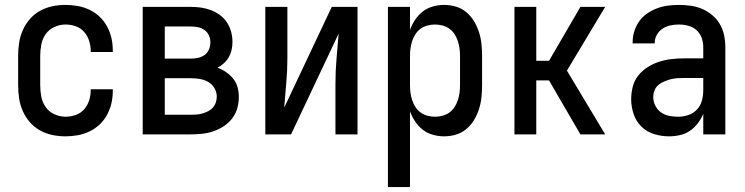

<svg xmlns="http://www.w3.org/2000/svg" viewBox="-20 -548 3040 783"><path d="M247 8Q220 8 193.5 2.5Q167 -3 143.5 -16Q120 -29 102 -49.5Q84 -70 73 -95Q62 -120 58 -146.5Q54 -173 54 -200V-320Q54 -347 58 -373.5Q62 -400 73 -425Q84 -450 102 -470.5Q120 -491 143.5 -504Q167 -517 193.5 -522.5Q220 -528 247 -528Q272 -528 297 -523.5Q322 -519 345 -508Q368 -497 386.5 -479.5Q405 -462 417 -439.5Q429 -417 434.5 -392.5Q440 -368 440 -342V-336H350V-340Q350 -361 343.5 -381.5Q337 -402 323 -418Q309 -434 288.5 -441Q268 -448 247 -448Q224 -448 202 -438Q180 -428 166.5 -409Q153 -390 148.5 -366.5Q144 -343 144 -320V-200Q144 -177 148.5 -153.5Q153 -130 166.5 -111Q180 -92 202 -82Q224 -72 247 -72Q268 -72 288.5 -79Q309 -86 323 -102Q337 -118 343.5 -138.5Q350 -159 350 -180V-184H440V-178Q440 -152 434.5 -127.5Q429 -103 417 -80.5Q405 -58 386.5 -40.5Q368 -23 345 -12Q322 -1 297 3.5Q272 8 247 8Z M758 0H562V-520H758Q779 -520 800 -517Q821 -514 840.5 -506.5Q860 -499 877 -486.5Q894 -474 905.5 -456.5Q917 -439 922.5 -418.5Q928 -398 928 -377Q928 -361 924.5 -345Q921 -329 913 -315Q905 -301 893 -290Q881 -279 867 -272Q886 -265 902.5 -253.5Q919 -242 931.5 -226.5Q944 -211 949 -191.5Q954 -172 954 -152Q954 -129 947.5 -106Q941 -83 926.5 -64.5Q912 -46 892 -33Q872 -20 850 -12.5Q828 -5 804.5 -2.5Q781 0 758 0ZM652 -309H758Q773 -309 787.5 -312Q802 -315 814 -323.5Q826 -332 832 -346Q838 -360 838 -375Q838 -390 832 -403.5Q826 -417 814 -425.5Q802 -434 787.5 -437Q773 -440 758 -440H652ZM652 -80H758Q770 -80 782.5 -81Q795 -82 806.5 -85.5Q818 -89 829 -94.5Q840 -100 848 -109Q856 -118 860 -130Q864 -142 864 -154Q864 -172 854.5 -188.5Q845 -205 829 -214Q813 -223 794.5 -226Q776 -229 758 -229H652Z M1062 0V-520H1152V-312Q1152 -261 1147.5 -210.5Q1143 -160 1139 -109L1333 -520H1438V0H1348V-208Q1348 -259 1352.5 -309.5Q1357 -360 1361 -411L1167 0Z M1562 215V-520H1652V-426Q1660 -448 1673 -467.5Q1686 -487 1704 -501Q1722 -515 1745 -521.5Q1768 -528 1791 -528Q1816 -528 1839.5 -521Q1863 -514 1882 -498Q1901 -482 1913.5 -461Q1926 -440 1933.5 -416.5Q1941 -393 1943.5 -368.5Q1946 -344 1946 -320V-200Q1946 -176 1943.5 -151.5Q1941 -127 1933.5 -103.5Q1926 -80 1913.5 -59Q1901 -38 1882 -22Q1863 -6 1839.5 1Q1816 8 1791 8Q1768 8 1745 1.5Q1722 -5 1704 -19Q1686 -33 1673 -52.5Q1660 -72 1652 -94V215ZM1754 -72Q1769 -72 1784.5 -76Q1800 -80 1812.5 -89Q1825 -98 1833.5 -111Q1842 -124 1847 -139Q1852 -154 1854 -169.5Q1856 -185 1856 -200V-320Q1856 -335 1854 -350.5Q1852 -366 1847 -381Q1842 -396 1833.5 -409Q1825 -422 1812.5 -431Q1800 -440 1784.5 -444Q1769 -448 1754 -448Q1739 -448 1723.5 -444Q1708 -440 1695.5 -431Q1683 -422 1674.5 -409Q1666 -396 1661 -381Q1656 -366 1654 -350.5Q1652 -335 1652 -320V-200Q1652 -185 1654 -169.5Q1656 -154 1661 -139Q1666 -124 1674.5 -111Q1683 -98 1695.5 -89Q1708 -80 1723.5 -76Q1739 -72 1754 -72Z M2078 0V-520H2167V-300H2219L2347 -520H2448L2292 -260L2448 0H2347L2219 -220H2167V0Z M2708 8Q2678 8 2648 -1Q2618 -10 2596 -31.5Q2574 -53 2564 -83Q2554 -113 2554 -143Q2554 -169 2560.5 -194.5Q2567 -220 2583 -240Q2599 -260 2621 -274Q2643 -288 2667.5 -296Q2692 -304 2717.5 -307Q2743 -310 2769 -310H2848V-355Q2848 -375 2841.5 -393.5Q2835 -412 2820.5 -425Q2806 -438 2787 -443Q2768 -448 2749 -448Q2731 -448 2714 -444.5Q2697 -441 2682.5 -431.5Q2668 -422 2659 -406.5Q2650 -391 2650 -374V-371H2560V-376Q2560 -399 2567 -421Q2574 -443 2587 -461.5Q2600 -480 2619 -493Q2638 -506 2659.5 -514Q2681 -522 2703.5 -525Q2726 -528 2749 -528Q2773 -528 2797.5 -524.5Q2822 -521 2844 -511.5Q2866 -502 2885 -486Q2904 -470 2916 -449Q2928 -428 2933 -404Q2938 -380 2938 -355V0H2848V-84Q2840 -64 2826 -45.5Q2812 -27 2793.5 -14.5Q2775 -2 2753 3Q2731 8 2708 8ZM2746 -72Q2767 -72 2787.5 -79Q2808 -86 2822.5 -101.5Q2837 -117 2842.5 -138Q2848 -159 2848 -180V-230H2769Q2755 -230 2741 -229Q2727 -228 2714 -224.5Q2701 -221 2688 -215.5Q2675 -210 2664.5 -201Q2654 -192 2649 -179Q2644 -166 2644 -152Q2644 -134 2652.5 -117Q2661 -100 2676 -89.5Q2691 -79 2709 -75.5Q2727 -72 2746 -72Z"/></svg>

Font: Iosevka Fixed Medium
Style: Regular
Weight: 500
Monospace: yes
Designer: Belleve Invis
Foundry: Belleve Invis
Version: Version 32.3.0